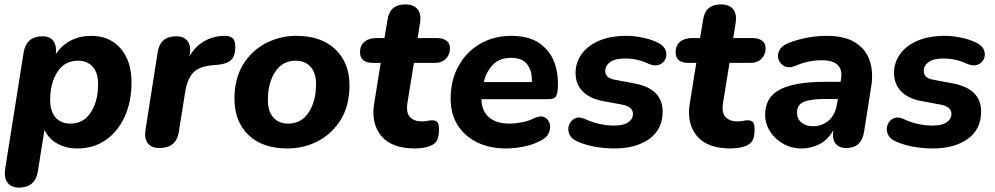

<svg xmlns="http://www.w3.org/2000/svg" viewBox="-20 -664 4525 873"><path d="M66 189Q31 189 14 166Q-3 143 4 101L87 -423Q99 -499 173 -499Q207 -499 222.5 -478Q238 -457 234 -419Q292 -501 395 -501Q478 -501 528 -444Q578 -387 578 -289Q578 -204 548 -136Q518 -68 462.5 -28.5Q407 11 331 11Q281 11 241.5 -10.5Q202 -32 182 -73L152 116Q140 189 66 189ZM300 -102Q360 -102 393 -153Q426 -204 426 -281Q426 -333 401.5 -360.5Q377 -388 334 -388Q274 -388 241 -337Q208 -286 208 -210Q208 -158 232.5 -130Q257 -102 300 -102Z M705 9Q668 9 651.5 -13.5Q635 -36 642 -76L697 -427Q708 -499 781 -499Q817 -499 833 -477Q849 -455 843 -415L841 -407Q865 -450 905 -474.5Q945 -499 996 -501Q1026 -502 1038 -490Q1050 -478 1050 -452Q1050 -411 1032 -392.5Q1014 -374 975 -370L942 -367Q882 -361 856.5 -331.5Q831 -302 822 -246L793 -64Q782 9 705 9Z M1287 11Q1173 11 1109.5 -50.5Q1046 -112 1046 -215Q1046 -306 1085 -370Q1124 -434 1188.5 -467.5Q1253 -501 1327 -501Q1441 -501 1505 -439.5Q1569 -378 1569 -276Q1569 -184 1529.5 -120Q1490 -56 1426 -22.5Q1362 11 1287 11ZM1291 -102Q1350 -102 1383.5 -153Q1417 -204 1417 -281Q1417 -333 1392 -360.5Q1367 -388 1324 -388Q1264 -388 1231 -337Q1198 -286 1198 -210Q1198 -158 1222.5 -130Q1247 -102 1291 -102Z M1867 11Q1761 11 1714 -45.5Q1667 -102 1681 -191L1711 -378H1677Q1617 -378 1617 -426Q1617 -457 1637 -474Q1657 -491 1692 -491H1728L1742 -574Q1752 -644 1823 -644Q1861 -644 1878.5 -622Q1896 -600 1890 -561L1879 -491H1965Q1994 -491 2010 -479Q2026 -467 2026 -444Q2026 -416 2007.5 -397Q1989 -378 1957 -378H1862L1833 -199Q1825 -152 1844 -132Q1863 -112 1897 -112Q1914 -112 1924 -114.5Q1934 -117 1945 -117Q1961 -117 1968.5 -108.5Q1976 -100 1976 -76Q1976 -35 1962.5 -19Q1949 -3 1926 3Q1913 7 1897 9Q1881 11 1867 11Z M2282 11Q2205 11 2148 -17.5Q2091 -46 2060 -96.5Q2029 -147 2029 -215Q2029 -299 2064.5 -363.5Q2100 -428 2162.5 -464.5Q2225 -501 2305 -501Q2388 -501 2437 -464.5Q2486 -428 2504 -370.5Q2522 -313 2515 -249Q2512 -226 2502 -219.5Q2492 -213 2475 -213H2169Q2170 -160 2203 -131Q2236 -102 2297 -102Q2323 -102 2353.5 -108Q2384 -114 2408 -126Q2436 -140 2454.5 -131.5Q2473 -123 2479 -103Q2485 -83 2476.5 -61.5Q2468 -40 2443 -27Q2408 -7 2364 2Q2320 11 2282 11ZM2304 -401Q2250 -401 2220 -368.5Q2190 -336 2180 -291H2398Q2401 -338 2378.5 -369.5Q2356 -401 2304 -401Z M2773 11Q2726 11 2681.5 2.5Q2637 -6 2605 -21Q2577 -33 2568.5 -54.5Q2560 -76 2567.5 -96Q2575 -116 2594 -125.5Q2613 -135 2640 -123Q2705 -93 2772 -93Q2815 -93 2836.5 -108Q2858 -123 2858 -146Q2858 -179 2810 -188L2719 -205Q2661 -216 2629 -249Q2597 -282 2597 -333Q2597 -378 2623.5 -416.5Q2650 -455 2702 -478Q2754 -501 2830 -501Q2863 -501 2902 -493Q2941 -485 2971 -470Q2998 -457 3006 -436.5Q3014 -416 3006 -397Q2998 -378 2978 -370Q2958 -362 2931 -373Q2879 -398 2822 -398Q2777 -398 2754.5 -382Q2732 -366 2732 -341Q2732 -327 2741.5 -316.5Q2751 -306 2773 -302L2863 -285Q2993 -261 2993 -157Q2993 -76 2932.5 -32.5Q2872 11 2773 11Z M3302 11Q3196 11 3149 -45.5Q3102 -102 3116 -191L3146 -378H3112Q3052 -378 3052 -426Q3052 -457 3072 -474Q3092 -491 3127 -491H3163L3177 -574Q3187 -644 3258 -644Q3296 -644 3313.5 -622Q3331 -600 3325 -561L3314 -491H3400Q3429 -491 3445 -479Q3461 -467 3461 -444Q3461 -416 3442.5 -397Q3424 -378 3392 -378H3297L3268 -199Q3260 -152 3279 -132Q3298 -112 3332 -112Q3349 -112 3359 -114.5Q3369 -117 3380 -117Q3396 -117 3403.5 -108.5Q3411 -100 3411 -76Q3411 -35 3397.5 -19Q3384 -3 3361 3Q3348 7 3332 9Q3316 11 3302 11Z M3625 11Q3579 11 3541 -10.5Q3503 -32 3481 -67Q3459 -102 3459 -143Q3459 -221 3525.5 -256.5Q3592 -292 3734 -292H3802L3804 -305Q3811 -346 3789.5 -368Q3768 -390 3717 -390Q3686 -390 3656.5 -384Q3627 -378 3595 -364Q3567 -353 3547 -363Q3527 -373 3520 -393.5Q3513 -414 3524 -435.5Q3535 -457 3569 -470Q3612 -486 3655 -493.5Q3698 -501 3738 -501Q3822 -501 3870 -470Q3918 -439 3935 -386.5Q3952 -334 3941 -269L3909 -66Q3898 9 3828 9Q3795 9 3779 -11.5Q3763 -32 3769 -72Q3745 -29 3707 -9Q3669 11 3625 11ZM3676 -90Q3719 -90 3748.5 -116.5Q3778 -143 3785 -188L3790 -214H3737Q3664 -214 3634 -200.5Q3604 -187 3604 -153Q3604 -123 3624.5 -106.5Q3645 -90 3676 -90Z M4221 11Q4174 11 4129.5 2.5Q4085 -6 4053 -21Q4025 -33 4016.5 -54.5Q4008 -76 4015.5 -96Q4023 -116 4042 -125.5Q4061 -135 4088 -123Q4153 -93 4220 -93Q4263 -93 4284.5 -108Q4306 -123 4306 -146Q4306 -179 4258 -188L4167 -205Q4109 -216 4077 -249Q4045 -282 4045 -333Q4045 -378 4071.5 -416.5Q4098 -455 4150 -478Q4202 -501 4278 -501Q4311 -501 4350 -493Q4389 -485 4419 -470Q4446 -457 4454 -436.5Q4462 -416 4454 -397Q4446 -378 4426 -370Q4406 -362 4379 -373Q4327 -398 4270 -398Q4225 -398 4202.5 -382Q4180 -366 4180 -341Q4180 -327 4189.5 -316.5Q4199 -306 4221 -302L4311 -285Q4441 -261 4441 -157Q4441 -76 4380.5 -32.5Q4320 11 4221 11Z"/></svg>

Font: Nunito ExtraBold
Style: Italic
Weight: 800
Italic angle: -9°
Designer: Vernon Adams
Foundry: Vernon Adams
Version: Version 3.601; ttfautohint (v1.8.2.53-6de2)